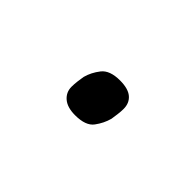

<svg xmlns="http://www.w3.org/2000/svg" viewBox="-19 -479 347 347"><g transform="rotate(45 154.5 -305.0)"><path d="M152 -254Q132 -254 121.5 -263Q111 -272 111 -286Q111 -292 112 -300.5Q113 -309 114 -314Q118 -329 128.5 -342.5Q139 -356 165 -356Q186 -356 196 -347.5Q206 -339 206 -324Q206 -318 205 -310Q204 -302 203 -296Q199 -281 189 -267.5Q179 -254 152 -254Z"/></g></svg>

Font: IBM Plex Sans Light
Style: Italic
Weight: 300
Italic angle: -11.31°
Designer: Mike Abbink, Paul van der Laan, Pieter van Rosmalen
Foundry: Bold Monday
Version: Version 3.201